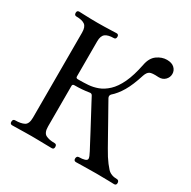

<svg xmlns="http://www.w3.org/2000/svg" viewBox="-163 -897 1052 1056"><g transform="rotate(30 362.5 -369.0)"><path d="M46 0Q32 0 32 -15Q32 -32 46 -32Q83 -32 103.5 -43Q124 -54 124 -94V-634Q124 -670 106.5 -682.5Q89 -695 53 -695Q39 -695 39 -711Q39 -726 53 -726Q58 -726 80 -725Q102 -724 128 -723.5Q154 -723 170 -723Q186 -723 212.5 -723.5Q239 -724 262 -725Q285 -726 290 -726Q304 -726 304 -711Q304 -695 290 -695Q255 -695 237.5 -682Q220 -669 220 -634V-411Q220 -400 232 -400Q235 -400 238.5 -400Q242 -400 245 -400Q269 -400 298 -402Q327 -404 357 -415Q387 -426 415.5 -452.5Q444 -479 466.5 -526.5Q489 -574 504 -649Q513 -696 542.5 -717Q572 -738 604 -738Q635 -738 651.5 -722.5Q668 -707 668 -685Q668 -663 652 -647Q636 -631 610 -632Q568 -635 554.5 -627.5Q541 -620 533 -597Q511 -527 486.5 -485.5Q462 -444 432 -418Q423 -407 430 -394Q434 -387 449 -360Q464 -333 485 -296Q506 -259 527 -221Q548 -183 565 -153.5Q582 -124 589 -113Q611 -79 632.5 -55.5Q654 -32 693 -32Q700 -32 703.5 -27Q707 -22 707 -15Q707 0 693 0Q683 0 656.5 -1Q630 -2 579 -2Q536 -2 499 -1Q462 0 451 0Q437 0 437 -15Q437 -22 440.5 -27Q444 -32 451 -32Q473 -32 487.5 -36.5Q502 -41 502 -51Q502 -57 498 -67Q494 -77 487 -90Q484 -95 470 -122Q456 -149 436.5 -185.5Q417 -222 397 -259.5Q377 -297 362 -325Q347 -353 343 -361Q337 -372 324 -369Q282 -362 232 -362Q220 -362 220 -351V-94Q220 -54 240.5 -43Q261 -32 297 -32Q311 -32 311 -15Q311 0 297 0Q290 0 265 -0.5Q240 -1 212 -1.5Q184 -2 168 -2Q152 -2 125.5 -1.5Q99 -1 76 -0.5Q53 0 46 0Z"/></g></svg>

Font: Zen Old Mincho Medium
Style: Regular
Weight: 500
Designer: Yoshimichi Ohira
Foundry: Positype
Version: Version 1.500